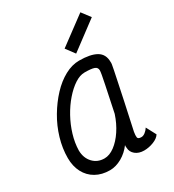

<svg xmlns="http://www.w3.org/2000/svg" viewBox="-209 -991 1018 1123"><g transform="rotate(-30 300.0 -429.5)"><path d="M505 -98 540 -32Q527 -11 495 1.5Q463 14 431 14Q395 14 372.5 -4.5Q350 -23 349 -51Q348 -56 348 -63Q348 -68 349 -70Q321 -32 281 -9Q240 14 200 14Q146 14 105.5 -9Q65 -32 43 -74Q21 -116 21 -171Q21 -236 40.5 -302Q60 -368 95 -427Q130 -486 173.5 -532.5Q217 -579 266 -605.5Q315 -632 363 -632Q439 -632 479 -609Q519 -586 519 -533Q520 -528 518.5 -517.5Q517 -507 512 -482.5Q507 -458 497.5 -412.5Q488 -367 472.5 -293.5Q457 -220 433 -111Q429 -87 431 -74.5Q433 -62 456 -62Q468 -62 481.5 -72Q495 -82 505 -98ZM207 -62Q241 -62 276 -88Q311 -114 340.5 -158.5Q370 -203 388 -258Q410 -364 425 -435Q440 -506 440 -522Q440 -542 421 -549Q402 -556 356 -556Q324 -556 289 -533Q254 -510 220 -471Q186 -432 159 -383Q132 -334 116 -281Q100 -228 99 -177Q100 -126 130 -94Q160 -62 207 -62ZM369 -676 325 -735 511 -873 555 -815Z"/></g></svg>

Font: Victor Mono Thin Medium
Style: Italic
Weight: 500
Italic angle: -12°
Monospace: yes
Version: Version 1.561;gftools[0.9.30]